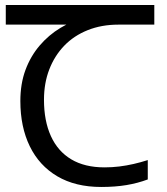

<svg xmlns="http://www.w3.org/2000/svg" viewBox="-20 -734 664 764"><path d="M3 -636V-714H594V-636ZM451 -636Q384 -636 329 -614Q274 -592 235.5 -552Q197 -512 176 -457.5Q155 -403 155 -337Q155 -253 182.5 -192.5Q210 -132 263.5 -100Q317 -68 396 -68Q426 -68 454.5 -71.5Q483 -75 511.5 -81.5Q540 -88 568 -97V-20Q528 -5 483 2.5Q438 10 383 10Q280 10 208 -32.5Q136 -75 98.5 -152Q61 -229 61 -332Q61 -401 81.5 -456Q102 -511 138 -553Q174 -595 220.5 -623Q267 -651 319.5 -665Q372 -679 426 -679Z"/></svg>

Font: lkannada05
Style: Book
Weight: 400
Designer: Jelle Bosma - Monotype Design Team
Foundry: Monotype Imaging Inc.
Version: Version 2.003